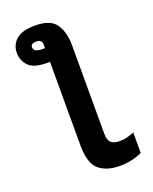

<svg xmlns="http://www.w3.org/2000/svg" viewBox="-181 -870 961 1207"><g transform="rotate(-20 300.0 -266.0)"><path d="M408 240Q452 240 490 231Q528 222 557 208V71Q529 82 507.5 87.5Q486 93 459 93Q421 93 402 76.5Q383 60 383 13V-574Q383 -663 346 -717.5Q309 -772 207 -772Q117 -772 78.5 -736.5Q40 -701 40 -650Q40 -598 74.5 -561.5Q109 -525 198 -525H217V32Q217 153 267.5 196.5Q318 240 408 240ZM196 -617Q142 -617 142 -650Q142 -675 178 -675Q217 -675 217 -642V-617Z"/></g></svg>

Font: Noto Sans Mono Extra
Style: Regular
Weight: 800
Designer: Monotype Design Team
Foundry: Monotype Imaging Inc.
Version: Version 1.900